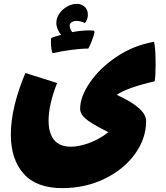

<svg xmlns="http://www.w3.org/2000/svg" viewBox="-20 -736 860 992"><path d="M784 -401Q784 -341 779 -316Q637 -283 583 -246Q735 -177 735 -111Q735 -20 677 60Q619 140 519.5 188Q420 236 302 236Q168 236 102 161.5Q36 87 36 -41Q36 -179 111 -359L275 -307Q231 -195 231 -113Q231 -48 259.5 -13Q288 22 347 22Q387 22 440 3Q493 -16 540 -53Q452 -97 423 -122Q394 -147 394 -174Q394 -236 445 -310.5Q496 -385 583.5 -443.5Q671 -502 776 -520Q784 -486 784 -401ZM469 -572Q466 -555 454.5 -525Q443 -495 436 -485Q399 -485 346 -478Q293 -471 252 -461Q248 -468 245.5 -484.5Q243 -501 243 -517Q243 -535 245 -540Q267 -549 296 -556Q271 -586 271 -618Q271 -643 287 -666Q303 -689 327.5 -702.5Q352 -716 376 -716Q395 -716 408 -708Q434 -692 434 -660Q434 -636 419 -617Q395 -628 376 -628Q361 -628 350.5 -621.5Q340 -615 340 -604Q340 -587 353 -570Q401 -579 441 -579L464 -578Z"/></svg>

Font: Lalezar
Style: Regular
Weight: 400
Designer: Borna Izadpanah
Foundry: Borna Izadpanah
Version: Version 1.003;November 28, 2018;FontCreator 11.5.0.2421 64-b